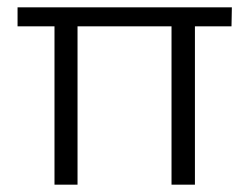

<svg xmlns="http://www.w3.org/2000/svg" viewBox="-20 -505 682 525"><path d="M192 -485V0H129V-485ZM614 -485 613 -433H28V-485ZM513 -485V0H449V-485Z"/></svg>

Font: Exo 2 Light
Style: Regular
Weight: 300
Designer: Natanael Gama
Foundry: Natanael Gama
Version: Version 2.010